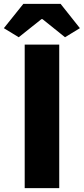

<svg xmlns="http://www.w3.org/2000/svg" viewBox="-42 -975 434 995"><path d="M86 -744H265V0H86ZM79 -955H272L372 -829L295 -782L178 -876H173L55 -782L-22 -829Z"/></svg>

Font: Kinto Sans Black
Style: Regular
Weight: 900
Designer: Authors: Ryoko NISHIZUKA  (kana & ideographs); Paul D. Hunt (Latin, Greek & Cyrillic); Wenlong ZHANG  (bopomofo); Sandol
Foundry: Adobe Systems Incorporated, ookami Inc.
Version: Version 0.001